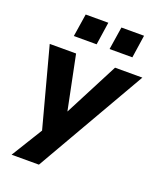

<svg xmlns="http://www.w3.org/2000/svg" viewBox="-163 -835 933 1116"><g transform="rotate(20 303.0 -276.5)"><path d="M45 180 180 -39 174 27 33 -501H196L266 -157H259L437 -501H606L214 180ZM370 -592 392 -733H532L511 -592ZM149 -592 171 -733H311L290 -592Z"/></g></svg>

Font: Nunito Sans 8pt ExtraBold
Style: Italic
Weight: 800
Italic angle: -9°
Version: Version 3.101;gftools[0.9.27]